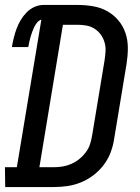

<svg xmlns="http://www.w3.org/2000/svg" viewBox="-44 -755 564 775"><path d="M-23 0 -24 -80H24L123 -676Q112 -672 105 -663Q98 -654 93.5 -644.5Q89 -635 85.5 -625Q82 -615 79 -605Q76 -595 74 -585Q72 -575 70 -565H4Q7 -583 11.5 -601.5Q16 -620 22.5 -638Q29 -656 39 -673Q49 -690 63 -704.5Q77 -719 95 -727Q113 -735 132 -735H270Q302 -735 333 -729.5Q364 -724 389.5 -709.5Q415 -695 434 -672.5Q453 -650 462.5 -621.5Q472 -593 472 -561.5Q472 -530 467 -498L417 -196Q413 -168 403 -141Q393 -114 375.5 -90.5Q358 -67 334 -48.5Q310 -30 283 -19Q256 -8 228.5 -4Q201 0 173 0ZM115 -80H173Q191 -80 209 -83Q227 -86 244 -93.5Q261 -101 276 -113Q291 -125 302.5 -140.5Q314 -156 319.5 -173.5Q325 -191 328 -209L378 -511Q381 -530 382 -548.5Q383 -567 378 -584Q373 -601 363 -615Q353 -629 338.5 -638.5Q324 -648 306.5 -651.5Q289 -655 270 -655H210Z"/></svg>

Font: Iosevka Curly Slab Medium
Style: Italic
Weight: 500
Italic angle: -9°
Monospace: yes
Designer: Belleve Invis
Foundry: Belleve Invis
Version: Version 22.1.2; ttfautohint (v1.8.4)